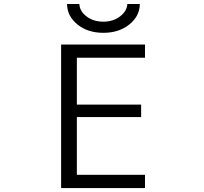

<svg xmlns="http://www.w3.org/2000/svg" viewBox="-20 -957 1040 977"><path d="M371.1 -663.1V-424.8H698.2V-361.3H371.1V-67.4H717.8V0H291V-730.5H717.8V-663.1ZM321.3 -936.5H383.8Q385.7 -899.4 420.9 -873Q456.1 -846.7 505.9 -846.7Q555.7 -846.7 590.8 -873.5Q626 -900.4 627.9 -936.5H691.4Q691.4 -876 638.7 -833Q585.9 -790 505.9 -790Q425.8 -790 373.5 -833Q321.3 -876 321.3 -936.5Z"/></svg>

Font: Gen Shin Gothic Monospace Normal
Style: Regular
Weight: 350
Designer: [Source Han Sans]
Ryoko NISHIZUKA  (kana & ideographs); Paul D. Hunt (Latin, Greek & Cyrillic); Wenlong ZHANG  (bopomofo
Version: Version 1.002.20150607